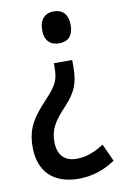

<svg xmlns="http://www.w3.org/2000/svg" viewBox="-84 -594 535 834"><g transform="rotate(-10 183.5 -177.5)"><path d="M276 -474C276 -521 252 -545 213 -545C176 -545 150 -522 150 -474C150 -425 176 -404 213 -404C253 -404 276 -427 276 -474ZM256 -292V-323H175V-302C175 -252 164 -226 115 -175C53 -108 21 -65 21 21C21 127 83 190 195 190C255 190 308 172 357 139L322 62C282 87 246 103 201 103C148 103 118 72 118 14C118 -40 137 -73 191 -130C240 -182 256 -223 256 -292Z"/></g></svg>

Font: Noto Sans Armenian Condensed Medium
Style: Regular
Weight: 500
Width: 3
Designer: Monotype Design Team
Foundry: Monotype Imaging Inc.
Version: Version 2.008